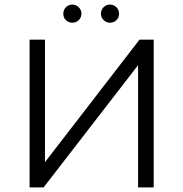

<svg xmlns="http://www.w3.org/2000/svg" viewBox="-20 -817 798 837"><path d="M109 -644H176V-110L588 -644H650V0H582V-533L170 0H109ZM256 -757Q256 -774 267.5 -785.5Q279 -797 295 -797Q311 -797 323 -785.5Q335 -774 335 -757.5Q335 -741 323.5 -729.5Q312 -718 295.5 -718Q279 -718 267.5 -729Q256 -740 256 -757ZM459 -797Q476 -797 487.5 -785.5Q499 -774 499 -757Q499 -740 487.5 -729Q476 -718 459.5 -718Q443 -718 431.5 -729.5Q420 -741 420 -757.5Q420 -774 431.5 -785.5Q443 -797 459 -797Z"/></svg>

Font: Montserrat Ace
Style: Regular
Weight: 400
Designer: Julieta Ulanovsky
Foundry: Julieta Ulanovsky
Version: Version 1